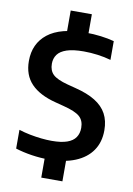

<svg xmlns="http://www.w3.org/2000/svg" viewBox="-104 -924 768 1109"><g transform="rotate(10 280.0 -370.0)"><path d="M241.5 9.5Q193.5 9.5 142.2 1.8Q91 -6 46.5 -20V-130Q77.5 -120 111.8 -113.2Q146 -106.5 179 -103Q212 -99.5 240 -99.5Q296 -99.5 330.2 -111.5Q364.5 -123.5 380.2 -146.8Q396 -170 396 -203Q396 -245.5 369.8 -268.8Q343.5 -292 274.5 -309.5L224.5 -322.5Q128.5 -347 79.8 -397.8Q31 -448.5 31 -531.5Q31 -633.5 104.5 -691.5Q178 -749.5 327 -749.5Q372 -749.5 415.5 -744Q459 -738.5 494 -729V-619Q457.5 -629.5 415.8 -635Q374 -640.5 334.5 -640.5Q272 -640.5 234.8 -628Q197.5 -615.5 181 -592.8Q164.5 -570 164.5 -538.5Q164.5 -498.5 188.2 -475.8Q212 -453 274 -436.5L324 -423.5Q394.5 -406 440.2 -377.8Q486 -349.5 508 -308.8Q530 -268 530 -212Q530 -142.5 496 -93Q462 -43.5 397.5 -17Q333 9.5 241.5 9.5ZM218.5 120V-22L342.5 -24V120ZM218.5 -723.5V-860H342.5V-723.5Z"/></g></svg>

Font: Encode Sans SC SemiBold
Style: Regular
Weight: 600
Version: Version 3.002